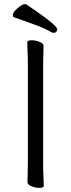

<svg xmlns="http://www.w3.org/2000/svg" viewBox="-20 -900 344 930"><path d="M257 -758Q257 -751 252.5 -746Q248 -741 240 -741Q235 -741 229 -744Q195 -764 147 -781Q99 -798 49 -816Q42 -819 42 -826Q42 -836 53 -848.5Q64 -861 78 -870.5Q92 -880 101 -880Q105 -880 107 -879Q168 -838 200.5 -813.5Q233 -789 245 -776.5Q257 -764 257 -758ZM115 -589Q115 -620 113.5 -649Q112 -678 112 -695Q112 -705 134 -705Q151 -705 171 -697.5Q191 -690 191 -677Q191 -665 190 -639.5Q189 -614 189 -588V-106Q189 -75 190.5 -46Q192 -17 192 0Q192 10 170 10Q153 10 133 2.5Q113 -5 113 -18Q113 -30 114 -55.5Q115 -81 115 -107Z"/></svg>

Font: Moon Stars Kai T
Style: Regular
Weight: 400
Designer: GuiWonder
Version: Version 1.101